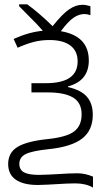

<svg xmlns="http://www.w3.org/2000/svg" viewBox="-20 -680 492 873"><path d="M17.1 65.9Q17.1 13.7 60.1 -12.2Q103 -38.1 199.2 -47.9Q284.7 -57.1 317.9 -83Q351.1 -108.9 351.1 -160.2Q351.1 -212.9 312.5 -236.3Q273.9 -259.8 196.8 -259.8H123V-301.8H189Q333 -301.8 333 -400.9Q333 -448.2 299.8 -473.1Q266.6 -498 205.1 -498Q166 -498 132.3 -489Q98.6 -480 60.1 -462.9L42 -502.9Q112.8 -534.7 174.8 -540Q162.6 -554.2 147.9 -569.8Q133.3 -585.4 66.9 -651.9V-660.2H104Q160.2 -619.1 219.2 -561Q264.6 -617.7 294.9 -637.9Q325.2 -658.2 354 -658.2Q371.1 -658.2 391.1 -651.9V-610.8Q377 -616.2 363.8 -616.2Q338.9 -616.2 314 -599.1Q289.1 -582 256.8 -538.1Q383.8 -516.6 383.8 -404.8Q383.8 -312.5 289.1 -287.1V-284.2Q349.1 -270.5 375.5 -239.7Q401.9 -209 401.9 -158.2Q401.9 -87.4 353.5 -50Q305.2 -12.7 203.1 -2Q127 5.9 97.4 20.3Q67.9 34.7 67.9 64.9Q67.9 91.8 89.1 103.5Q110.4 115.2 157.2 115.2Q188.5 115.2 291 108.9L332 107.9Q366.2 107.9 402.8 123V172.9Q370.1 153.8 321.8 153.8L282.2 154.8Q177.2 161.1 152.8 161.1Q86.4 161.1 51.8 137Q17.1 112.8 17.1 65.9Z"/></svg>

Font: Open Sans Light
Style: Regular
Weight: 300
Foundry: Ascender Corporation
Version: Version 1.10